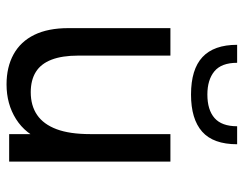

<svg xmlns="http://www.w3.org/2000/svg" viewBox="-99 -638 745 587"><g transform="rotate(90 273.5 -344.5)"><path d="M238 8Q185 8 146 -13.5Q107 -35 86.5 -77Q66 -119 66 -181V-493H150V-211Q150 -162 162.5 -129.5Q175 -97 200 -81.5Q225 -66 262 -66Q303 -66 331.5 -85.5Q360 -105 375 -145Q390 -185 390 -248V-493H474V0H390V-105H411Q390 -50 344 -21Q298 8 238 8ZM269 -556Q192 -556 154.5 -591Q117 -626 117 -697H172Q172 -649 198 -627.5Q224 -606 269 -606Q316 -606 341 -628Q366 -650 366 -697H421Q421 -624 382.5 -590Q344 -556 269 -556Z"/></g></svg>

Font: Hanken Grotesk
Style: Regular
Weight: 400
Designer: Alfredo Marco Pradil
Foundry: Hanken Design Co.
Version: Version 3.013